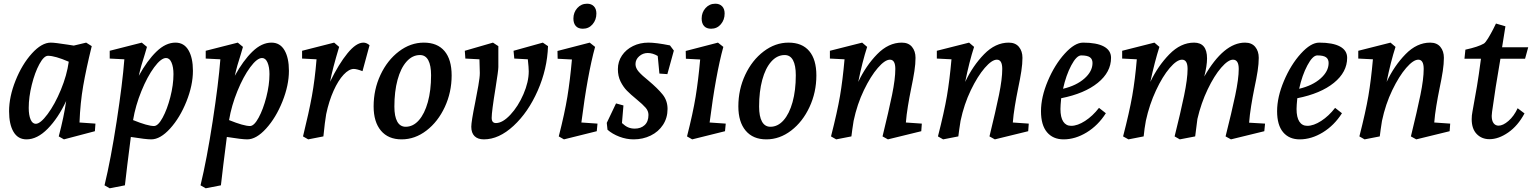

<svg xmlns="http://www.w3.org/2000/svg" viewBox="-20 -740 8282 1036"><path d="M29 -140Q29 -218 64 -305.5Q99 -393 152 -451.5Q205 -510 254 -510Q276 -510 346 -499L378 -494L445 -510L475 -491Q445 -369 429 -277Q413 -185 409 -79L495 -73L492 -32L325 12L297 -4Q325 -110 337 -195Q294 -103 237.5 -45.5Q181 12 123 12Q77 12 53 -28.5Q29 -69 29 -140ZM173 -72Q198 -72 237 -124.5Q276 -177 308.5 -255.5Q341 -334 351 -407Q277 -439 239 -439Q217 -439 192.5 -394Q168 -349 151.5 -282.5Q135 -216 135 -158Q135 -119 145 -95.5Q155 -72 173 -72Z M651 -420 572 -424V-466L745 -510L773 -487L761 -446Q741 -386 729 -331Q774 -413 824 -461.5Q874 -510 927 -510Q973 -510 997 -469Q1021 -428 1021 -358Q1021 -280 986 -192.5Q951 -105 898 -46.5Q845 12 796 12Q767 12 686 -1Q664 169 654 260L572 276L544 260Q578 119 609.5 -85.5Q641 -290 651 -420ZM811 -60Q833 -60 857.5 -105Q882 -150 899 -216Q916 -282 916 -340Q916 -378 905.5 -402.5Q895 -427 876 -427Q849 -427 812 -377Q775 -327 743 -248.5Q711 -170 698 -92Q777 -60 811 -60Z M1169 -420 1090 -424V-466L1263 -510L1291 -487L1279 -446Q1259 -386 1247 -331Q1292 -413 1342 -461.5Q1392 -510 1445 -510Q1491 -510 1515 -469Q1539 -428 1539 -358Q1539 -280 1504 -192.5Q1469 -105 1416 -46.5Q1363 12 1314 12Q1285 12 1204 -1Q1182 169 1172 260L1090 276L1062 260Q1096 119 1127.5 -85.5Q1159 -290 1169 -420ZM1329 -60Q1351 -60 1375.5 -105Q1400 -150 1417 -216Q1434 -282 1434 -340Q1434 -378 1423.5 -402.5Q1413 -427 1394 -427Q1367 -427 1330 -377Q1293 -327 1261 -248.5Q1229 -170 1216 -92Q1295 -60 1329 -60Z M1688 -420 1610 -424V-466L1783 -510L1810 -487Q1774 -368 1761 -299Q1808 -395 1855 -452.5Q1902 -510 1941 -510Q1958 -510 1974 -496L1936 -356Q1905 -368 1889 -368Q1863 -368 1834 -337Q1805 -306 1780 -250.5Q1755 -195 1740 -124Q1733 -84 1725 -4L1643 12L1615 -4Q1647 -134 1663 -222Q1679 -310 1688 -420Z M1996 -166Q1996 -257 2033 -336Q2070 -415 2132.5 -462.5Q2195 -510 2267 -510Q2340 -510 2378.5 -464.5Q2417 -419 2417 -333Q2417 -242 2380 -162.5Q2343 -83 2281 -35.5Q2219 12 2147 12Q2075 12 2035.5 -35Q1996 -82 1996 -166ZM2306 -334Q2306 -387 2291 -415Q2276 -443 2246 -443Q2205 -443 2173.5 -407.5Q2142 -372 2125 -309Q2108 -246 2108 -165Q2108 -112 2123.5 -84Q2139 -56 2169 -56Q2209 -56 2240 -91Q2271 -126 2288.5 -189Q2306 -252 2306 -334Z M2523 -56Q2523 -84 2544 -187Q2553 -232 2561 -277.5Q2569 -323 2569 -346L2567 -420L2491 -424L2488 -466L2640 -510L2669 -491V-378Q2669 -360 2654 -266Q2633 -138 2633 -104Q2633 -76 2656 -76Q2692 -76 2734 -121Q2776 -166 2804.5 -232Q2833 -298 2833 -355Q2833 -375 2828 -420L2755 -424L2751 -466L2909 -510L2937 -491Q2933 -368 2881.5 -251Q2830 -134 2751 -61Q2672 12 2591 12Q2558 12 2540.5 -5.5Q2523 -23 2523 -56Z M3066 -419 2989 -423 2988 -465 3162 -510 3191 -487Q3150 -338 3117 -79L3204 -73L3200 -32L3023 12L2995 -4Q3027 -129 3041.5 -218Q3056 -307 3066 -419ZM3074 -640Q3074 -673 3095 -696.5Q3116 -720 3148 -720Q3171 -720 3184.5 -706Q3198 -692 3198 -667Q3198 -633 3177.5 -609Q3157 -585 3125 -585Q3100 -585 3087 -599.5Q3074 -614 3074 -640Z M3258 -40 3254 -77 3304 -182 3344 -171 3336 -76Q3353 -60 3369 -53Q3385 -46 3405 -46Q3438 -46 3458.5 -65Q3479 -84 3479 -120Q3479 -141 3464 -158.5Q3449 -176 3415 -204Q3382 -231 3362.5 -251Q3343 -271 3328.5 -300Q3314 -329 3314 -367Q3314 -408 3336 -440.5Q3358 -473 3395.5 -491.5Q3433 -510 3479 -510Q3520 -510 3595 -495L3616 -467L3581 -340L3538 -343L3529 -438Q3502 -454 3475 -454Q3449 -454 3429 -436.5Q3409 -419 3409 -394Q3409 -373 3426.5 -353Q3444 -333 3479 -305Q3529 -263 3555.5 -230Q3582 -197 3582 -152Q3582 -104 3557.5 -66.5Q3533 -29 3491 -8.5Q3449 12 3399 12Q3360 12 3322 -2.5Q3284 -17 3258 -40Z M3758 -419 3681 -423 3680 -465 3854 -510 3883 -487Q3842 -338 3809 -79L3896 -73L3892 -32L3715 12L3687 -4Q3719 -129 3733.5 -218Q3748 -307 3758 -419ZM3766 -640Q3766 -673 3787 -696.5Q3808 -720 3840 -720Q3863 -720 3876.5 -706Q3890 -692 3890 -667Q3890 -633 3869.5 -609Q3849 -585 3817 -585Q3792 -585 3779 -599.5Q3766 -614 3766 -640Z M3964 -166Q3964 -257 4001 -336Q4038 -415 4100.5 -462.5Q4163 -510 4235 -510Q4308 -510 4346.5 -464.5Q4385 -419 4385 -333Q4385 -242 4348 -162.5Q4311 -83 4249 -35.5Q4187 12 4115 12Q4043 12 4003.5 -35Q3964 -82 3964 -166ZM4274 -334Q4274 -387 4259 -415Q4244 -443 4214 -443Q4173 -443 4141.5 -407.5Q4110 -372 4093 -309Q4076 -246 4076 -165Q4076 -112 4091.5 -84Q4107 -56 4137 -56Q4177 -56 4208 -91Q4239 -126 4256.5 -189Q4274 -252 4274 -334Z M4537 -420 4458 -424V-466L4632 -510L4659 -487Q4633 -407 4611 -298Q4652 -385 4713 -447.5Q4774 -510 4846 -510Q4882 -510 4901 -487Q4920 -464 4920 -428Q4920 -396 4914 -356.5Q4908 -317 4896 -260Q4887 -216 4879 -167.5Q4871 -119 4868 -79L4954 -73L4951 -32L4771 12L4742 -4Q4776 -143 4793.5 -228.5Q4811 -314 4811 -368Q4811 -418 4782 -418Q4755 -418 4716.5 -373.5Q4678 -329 4641.5 -253.5Q4605 -178 4586 -88Q4578 -38 4574 -4L4492 12L4464 -4Q4498 -137 4512.5 -222Q4527 -307 4537 -420Z M5114 -420 5035 -424V-466L5209 -510L5236 -487Q5210 -407 5188 -298Q5229 -385 5290 -447.5Q5351 -510 5423 -510Q5459 -510 5478 -487Q5497 -464 5497 -428Q5497 -396 5491 -356.5Q5485 -317 5473 -260Q5464 -216 5456 -167.5Q5448 -119 5445 -79L5531 -73L5528 -32L5348 12L5319 -4Q5353 -143 5370.5 -228.5Q5388 -314 5388 -368Q5388 -418 5359 -418Q5332 -418 5293.5 -373.5Q5255 -329 5218.5 -253.5Q5182 -178 5163 -88Q5155 -38 5151 -4L5069 12L5041 -4Q5075 -137 5089.5 -222Q5104 -307 5114 -420Z M5597 -140Q5597 -216 5634 -303.5Q5671 -391 5725 -450.5Q5779 -510 5824 -510Q5898 -510 5936.5 -489Q5975 -468 5975 -428Q5975 -351 5903.5 -293Q5832 -235 5706 -210Q5702 -170 5702 -152Q5702 -107 5717 -84Q5732 -61 5760 -61Q5794 -61 5835 -87.5Q5876 -114 5910 -158L5947 -129Q5905 -63 5843.5 -25.5Q5782 12 5719 12Q5662 12 5629.5 -26.5Q5597 -65 5597 -140ZM5875 -400Q5875 -421 5861 -431Q5847 -441 5814 -441Q5789 -441 5760.5 -387.5Q5732 -334 5716 -261Q5788 -278 5831.5 -316.5Q5875 -355 5875 -400Z M6114 -420 6035 -424V-466L6209 -510L6236 -487Q6211 -409 6187 -298Q6228 -384 6289.5 -447Q6351 -510 6423 -510Q6493 -510 6493 -425Q6493 -385 6478 -327Q6583 -510 6698 -510Q6734 -510 6753 -487Q6772 -464 6772 -428Q6772 -396 6766 -357Q6760 -318 6748 -262Q6739 -218 6731 -168.5Q6723 -119 6720 -78L6806 -73L6802 -32L6622 12L6593 -4Q6626 -135 6645 -225Q6664 -315 6664 -368Q6664 -418 6633 -418Q6607 -418 6569.5 -375Q6532 -332 6496.5 -258Q6461 -184 6441 -98Q6435 -51 6429 -4L6346 12L6318 -4Q6350 -132 6369 -223.5Q6388 -315 6388 -368Q6388 -418 6358 -418Q6330 -418 6291.5 -373Q6253 -328 6217.5 -252Q6182 -176 6163 -89Q6155 -46 6151 -4L6069 12L6040 -4Q6074 -135 6089.5 -223.5Q6105 -312 6114 -420Z M6871 -140Q6871 -216 6908 -303.5Q6945 -391 6999 -450.5Q7053 -510 7098 -510Q7172 -510 7210.5 -489Q7249 -468 7249 -428Q7249 -351 7177.5 -293Q7106 -235 6980 -210Q6976 -170 6976 -152Q6976 -107 6991 -84Q7006 -61 7034 -61Q7068 -61 7109 -87.5Q7150 -114 7184 -158L7221 -129Q7179 -63 7117.5 -25.5Q7056 12 6993 12Q6936 12 6903.5 -26.5Q6871 -65 6871 -140ZM7149 -400Q7149 -421 7135 -431Q7121 -441 7088 -441Q7063 -441 7034.5 -387.5Q7006 -334 6990 -261Q7062 -278 7105.5 -316.5Q7149 -355 7149 -400Z M7388 -420 7309 -424V-466L7483 -510L7510 -487Q7484 -407 7462 -298Q7503 -385 7564 -447.5Q7625 -510 7697 -510Q7733 -510 7752 -487Q7771 -464 7771 -428Q7771 -396 7765 -356.5Q7759 -317 7747 -260Q7738 -216 7730 -167.5Q7722 -119 7719 -79L7805 -73L7802 -32L7622 12L7593 -4Q7627 -143 7644.5 -228.5Q7662 -314 7662 -368Q7662 -418 7633 -418Q7606 -418 7567.5 -373.5Q7529 -329 7492.5 -253.5Q7456 -178 7437 -88Q7429 -38 7425 -4L7343 12L7315 -4Q7349 -137 7363.5 -222Q7378 -307 7388 -420Z M8017 11Q7975 11 7948 -17Q7921 -45 7921 -97Q7921 -117 7925 -137Q7940 -219 7949.5 -275Q7959 -331 7971 -423H7882L7887 -472Q7956 -487 7987 -505Q7996 -511 8010.5 -535Q8025 -559 8037 -582.5Q8049 -606 8052 -613L8103 -598L8085 -485H8226L8209 -423H8076Q8048 -262 8031 -137L8029 -115Q8029 -89 8039 -75.5Q8049 -62 8066 -62Q8090 -62 8119.5 -87.5Q8149 -113 8169 -156L8206 -128Q8170 -61 8118 -25Q8066 11 8017 11Z"/></svg>

Font: Andada Pro SemiBold
Style: Italic
Weight: 600
Italic angle: -6.99998°
Designer: Carolina Giovagnoli
Foundry: Huerta Tipografica
Version: Version 3.005